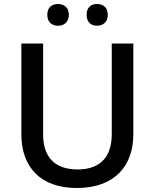

<svg xmlns="http://www.w3.org/2000/svg" viewBox="-20 -932 776 962"><path d="M217 -858C217 -820 241 -803 271 -803C299 -803 325 -820 325 -858C325 -896 299 -912 271 -912C241 -912 217 -896 217 -858ZM414 -858C414 -820 437 -803 466 -803C495 -803 520 -820 520 -858C520 -896 495 -912 466 -912C437 -912 414 -896 414 -858ZM648 -258V-714H540V-260C540 -153 489 -83 369 -83C253 -83 196 -146 196 -259V-714H87V-259C87 -95 183 10 365 10C557 10 648 -104 648 -258Z"/></svg>

Font: Noto Sans Cherokee Medium
Style: Regular
Weight: 500
Designer: Monotype Design Team
Foundry: Monotype Imaging Inc.
Version: Version 2.001